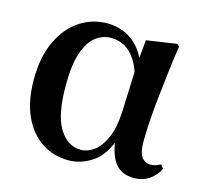

<svg xmlns="http://www.w3.org/2000/svg" viewBox="-87 -650 819 765"><g transform="rotate(15 322.5 -268.0)"><path d="M256.3 15.5Q193.6 15.5 144.7 -17.2Q95.7 -49.9 68 -111.3Q40.2 -172.8 40.2 -259.4Q40.2 -354.6 71.3 -419.6Q102.3 -484.6 153.6 -518.3Q204.8 -551.9 266.1 -551.9Q335.7 -551.9 383.5 -507.5Q431.3 -463.2 446 -381.8H452.5L431.2 -353.7Q419.2 -407.4 398.7 -439.4Q378.2 -471.4 352 -485.7Q325.8 -499.9 296.4 -499.9Q261.7 -499.9 232.8 -478.2Q204 -456.5 186.6 -406.1Q169.2 -355.7 169.2 -269.8Q169.2 -149.6 203.6 -93.6Q238.1 -37.6 293.5 -37.6Q320.2 -37.6 346.6 -56.6Q372.9 -75.6 391.7 -117.3Q410.5 -159.1 413.8 -227.4L421.6 -428L431.1 -526.6L555.4 -545L565.4 -536.5Q556.9 -481.4 550.1 -424.9Q543.2 -368.4 537.7 -315.4Q532.2 -262.4 529.2 -216.4Q526.2 -170.4 526.2 -135.4Q526.2 -91.4 539.2 -72.1Q552.2 -52.7 577.7 -52.7Q590.9 -52.7 600.2 -56.3Q609.5 -60 618 -64.5L629.7 -49.4Q617 -21.7 590 -2.7Q563 16.2 526.5 16.2Q475.9 16.2 449.1 -17.1Q422.3 -50.5 413.4 -127.3L428.4 -128.7Q402.2 -48.4 355 -16.4Q307.8 15.5 256.3 15.5Z"/></g></svg>

Font: Source Han Serif JP VF
Style: Regular
Weight: 250
Designer: Ryoko NISHIZUKA 西塚涼子 (kana & ideographs); Frank Grießhammer (Latin, Greek & Cyrillic); Wenlong ZHANG 张文龙 (bopomofo); San
Foundry: Adobe
Version: Version 2.001;hotconv 1.1.0;makeotfexe 2.6.0